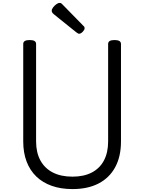

<svg xmlns="http://www.w3.org/2000/svg" viewBox="-20 -1275 987 1314"><path d="M476 19Q397 19 334.5 -3Q272 -25 228.5 -67Q185 -109 162 -169.5Q139 -230 139 -307V-974Q139 -988 150 -994.5Q161 -1001 183 -1001Q205 -1001 216 -994.5Q227 -988 227 -974V-307Q227 -231 256.5 -177Q286 -123 341.5 -94.5Q397 -66 476 -66Q554 -66 608.5 -94.5Q663 -123 691.5 -177Q720 -231 720 -307V-974Q720 -988 731 -994.5Q742 -1001 764 -1001Q808 -1001 808 -974V-307Q808 -204 768.5 -131Q729 -58 655 -19.5Q581 19 476 19ZM521 -1044Q517 -1044 512.5 -1047Q508 -1050 502 -1054L349 -1177Q340 -1185 337 -1190Q334 -1195 334 -1202Q334 -1212 343.5 -1224.5Q353 -1237 365.5 -1246Q378 -1255 388 -1255Q395 -1255 399.5 -1252Q404 -1249 408 -1244L550 -1099Q557 -1093 558 -1089Q559 -1085 559 -1081Q559 -1071 546 -1057.5Q533 -1044 521 -1044Z"/></svg>

Font: Playwrite PL
Style: Regular
Weight: 400
Designer: Veronika Burian, José Scaglione
Foundry: TypeTogether
Version: Version 1.002